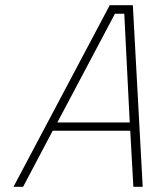

<svg xmlns="http://www.w3.org/2000/svg" viewBox="-20 -720 596 740"><path d="M403 -700H492L530 0H494L482 -216H183L69 0H32ZM480 -248 459 -667H423L201 -248Z"/></svg>

Font: Cairo ExtraLight
Style: Italic
Weight: 275
Italic angle: -13°
Designer: Mohamed Gaber, Accademia di Belle Arti di Urbino and others
Foundry: Kief Type Foundry, Accademia di Belle Arti di Urbino and others
Version: Version 3.011